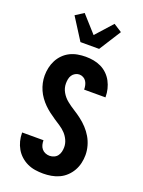

<svg xmlns="http://www.w3.org/2000/svg" viewBox="-181 -1070 862 1159"><g transform="rotate(20 250.0 -490.5)"><path d="M249 8Q223 8 197 4Q171 0 147.5 -11Q124 -22 104.5 -39.5Q85 -57 72 -79.5Q59 -102 52.5 -127.5Q46 -153 46 -179V-182H183V-181Q183 -167 186.5 -153Q190 -139 199 -128Q208 -117 221.5 -111.5Q235 -106 249 -106Q263 -106 277 -112Q291 -118 299.5 -129.5Q308 -141 311.5 -155.5Q315 -170 315 -185Q315 -208 305 -230Q295 -252 279 -269Q263 -286 243 -299Q223 -312 203.5 -325Q184 -338 165 -352.5Q146 -367 129.5 -383.5Q113 -400 99 -419.5Q85 -439 75.5 -460.5Q66 -482 61 -505Q56 -528 56 -552Q56 -577 61.5 -602.5Q67 -628 79 -651Q91 -674 109.5 -692.5Q128 -711 151 -722.5Q174 -734 200 -738.5Q226 -743 251 -743Q277 -743 302 -738.5Q327 -734 350 -723Q373 -712 391.5 -694Q410 -676 422 -653.5Q434 -631 440 -606Q446 -581 446 -556V-553H309V-554Q309 -567 306 -580.5Q303 -594 296 -605Q289 -616 277 -622.5Q265 -629 251 -629Q238 -629 225.5 -622Q213 -615 205.5 -603.5Q198 -592 195.5 -578Q193 -564 193 -551Q193 -521 208 -495Q223 -469 246 -450.5Q269 -432 294 -416.5Q319 -401 342.5 -383Q366 -365 386 -343.5Q406 -322 421 -296.5Q436 -271 444 -242Q452 -213 452 -184Q452 -158 446 -132Q440 -106 427 -83Q414 -60 394.5 -41.5Q375 -23 351 -12Q327 -1 301 3.5Q275 8 249 8ZM190 -815 101 -955 154 -989 250 -882 346 -989 399 -955 310 -815Z"/></g></svg>

Font: Iosevka Curly Heavy
Style: Regular
Weight: 900
Monospace: yes
Designer: Belleve Invis
Foundry: Belleve Invis
Version: Version 22.1.2; ttfautohint (v1.8.4)